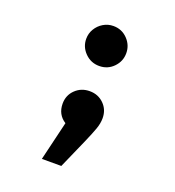

<svg xmlns="http://www.w3.org/2000/svg" viewBox="-136 -661 887 971"><g transform="rotate(20 307.5 -175.5)"><path d="M309.7 -552.8Q354.9 -552.8 385.9 -520.8Q416.9 -488.7 416.9 -445.1Q416.9 -401.5 385.9 -369.7Q354.9 -337.9 309.7 -337.9Q264.6 -337.9 233.1 -369.7Q201.5 -401.5 201.5 -445.1Q201.5 -474.4 216.2 -498.7Q230.8 -523.1 255.4 -537.9Q280 -552.8 309.7 -552.8ZM309.7 -202.1Q355.4 -202.1 386.2 -171.5Q416.9 -141 416.9 -95.4Q416.9 -67.2 405.9 -36.7Q394.9 -6.2 374.4 41L303.1 202.6H198.5L248.7 -7.7Q201.5 -37.9 201.5 -96.4Q201.5 -141.5 232.8 -171.8Q264.1 -202.1 309.7 -202.1Z"/></g></svg>

Font: FiraCode Nerd Font Mono
Style: Bold
Weight: 700
Monospace: yes
Designer: Carrois Corporate, Edenspiekermann AG, Nikita Prokopov
Foundry: Carrois Corporate, Edenspiekermann AG, Nikita Prokopov
Version: Version 6.002;Nerd Fonts 3.3.0